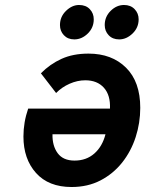

<svg xmlns="http://www.w3.org/2000/svg" viewBox="-20 -738 582 770"><path d="M267 12Q175 12 124.5 -44.2Q74 -100.5 74 -190.5Q74 -247.5 93 -302.5H421Q423.5 -356 396.8 -386Q370 -416 322 -416Q290.5 -416 259.2 -402.2Q228 -388.5 205 -365L144 -444Q180.5 -481 226.8 -502Q273 -523 335 -523Q428.5 -523 485.5 -466.5Q542.5 -410 542.5 -305.5Q542.5 -245 524 -188Q505.5 -131 469.8 -86Q434 -41 383 -14.5Q332 12 267 12ZM279 -94Q326 -94 358.2 -122.2Q390.5 -150.5 403 -199.5H190.5Q189.5 -153.5 211.2 -123.8Q233 -94 279 -94ZM458 -580Q431.5 -580 415.8 -596.8Q400 -613.5 400 -637.5Q400 -671 423.8 -694.5Q447.5 -718 477.5 -718Q504 -718 520 -701.2Q536 -684.5 536 -660.5Q536 -627 511.5 -603.5Q487 -580 458 -580ZM278 -580Q252 -580 236.2 -596.8Q220.5 -613.5 220.5 -637.5Q220.5 -671 244.8 -694.5Q269 -718 297 -718Q324.5 -718 340.2 -701.2Q356 -684.5 356 -660.5Q356 -627 332 -603.5Q308 -580 278 -580Z"/></svg>

Font: Overpass
Style: Bold Italic
Weight: 700
Italic angle: -10°
Designer: Delve Withrington, Dave Bailey, Thomas Jockin
Foundry: Delve Fonts LLC
Version: Version 4.000; ttfautohint (v1.8.3)